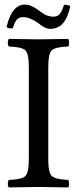

<svg xmlns="http://www.w3.org/2000/svg" viewBox="-20 -817 337 839"><path d="M212.9 -744.1Q230 -744.1 240 -754.6Q250 -765.1 259.8 -795.9Q275.9 -796.9 287.1 -790Q267.1 -690.9 200.2 -690.9Q194.3 -690.9 187.7 -692.4Q181.2 -693.8 173.6 -698Q166 -702.1 161.6 -705.1Q157.2 -708 148.7 -714.6Q140.1 -721.2 136.2 -723.1Q105.5 -742.2 82 -742.2Q63 -742.2 53.5 -731.2Q43.9 -720.2 36.1 -693.8Q17.1 -690.9 8.8 -699.2Q31.7 -797.4 88.9 -796.9Q97.7 -796.9 105.2 -794.9Q112.8 -793 121.8 -788.6Q130.9 -784.2 135 -781.5Q139.2 -778.8 149.2 -771.5Q159.2 -764.2 161.1 -763.2Q186 -744.1 212.9 -744.1ZM190.9 -122.1Q190.9 -62 206.5 -47.6Q222.2 -33.2 277.8 -30.8Q281.7 -25.9 282 -13.9Q282.2 -2 277.8 2Q177.7 0 148.9 0Q116.7 0 19 2Q14.2 -2 14.2 -13.9Q14.2 -25.9 19 -30.8Q75.2 -32.7 90.6 -47.4Q106 -62 106 -122.1V-522.9Q106 -583 90.6 -597.4Q75.2 -611.8 19 -613.8Q14.2 -617.7 14.2 -629.9Q14.2 -642.1 19 -647Q119.1 -645 147.9 -645Q180.2 -645 277.8 -647Q281.7 -642.1 282 -630.1Q282.2 -618.2 277.8 -613.8Q221.7 -611.8 206.3 -597.4Q190.9 -583 190.9 -522.9Z"/></svg>

Font: Linux Libertine Capitals
Style: Small Caps
Weight: 400
Designer: Philipp H. Poll
Foundry: Philipp H. Poll
Version: Version 5.1.3